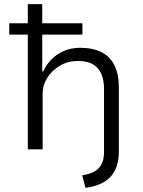

<svg xmlns="http://www.w3.org/2000/svg" viewBox="-20 -725 696 932"><path d="M395 187 379 126Q412 121 435.5 109Q459 97 472 73.5Q485 50 485 11V-295Q485 -333 473 -363.5Q461 -394 433.5 -411.5Q406 -429 358 -429Q309 -429 270.5 -406Q232 -383 209.5 -347.5Q187 -312 187 -271V0H115V-557H25V-612H115V-705H185V-612H380V-557H185V-378H190Q213 -430 260.5 -461.5Q308 -493 369 -493Q431 -493 473 -471.5Q515 -450 536 -407Q557 -364 557 -299V10Q557 64 538.5 101Q520 138 484 159Q448 180 395 187Z"/></svg>

Font: Nunito Sans 6pt Light
Style: Regular
Weight: 300
Version: Version 3.101;gftools[0.9.27]